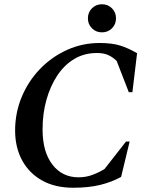

<svg xmlns="http://www.w3.org/2000/svg" viewBox="-20 -872 706 902"><path d="M324 10Q238 10 177 -24.5Q116 -59 83.5 -119.5Q51 -180 51 -259Q51 -342 82 -416.5Q113 -491 168 -548Q223 -605 295 -637.5Q367 -670 448 -670Q506 -670 544.5 -658Q583 -646 624 -622L602 -439H585L528 -586Q508 -605 487 -614Q466 -623 435 -623Q376 -623 329 -595Q282 -567 249 -517Q216 -467 198 -402.5Q180 -338 180 -264Q180 -159 226 -99Q272 -39 349 -39Q384 -39 414.5 -50.5Q445 -62 471 -78L572 -207H589L549 -41Q506 -17 451.5 -3.5Q397 10 324 10ZM459 -720Q431 -720 412 -739Q393 -758 393 -786Q393 -814 412 -833Q431 -852 459 -852Q487 -852 506 -833Q525 -814 525 -786Q525 -758 506 -739Q487 -720 459 -720Z"/></svg>

Font: Spectral SemiBold
Style: Italic
Weight: 600
Italic angle: -10°
Designer: Jean-Baptiste Levee
Foundry: Production Type
Version: Version 2.001